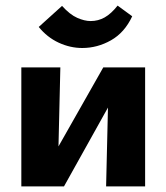

<svg xmlns="http://www.w3.org/2000/svg" viewBox="-20 -664 593 684"><path d="M358 0 368 -424H497V0ZM56 0V-424H195L185 0ZM145 0V-66L348 -424H406V-355L208 0ZM273 -493Q230 -493 189 -512Q148 -531 118 -568L201 -643Q229 -612 255 -600.5Q281 -589 303 -589Q330 -589 353 -602Q376 -615 399 -644L451 -606Q424 -548 375.5 -520.5Q327 -493 273 -493Z"/></svg>

Font: Ysabeau Infant ExtraBold
Style: Regular
Weight: 800
Designer: Christian Thalmann (Catharsis Fonts)
Version: Version 2.001;gftools[0.9.30]; featfreeze: ss01,ss02,lnum